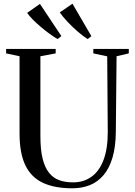

<svg xmlns="http://www.w3.org/2000/svg" viewBox="-20 -1007 726 1036"><path d="M370 9Q275.5 9 212.2 -20.2Q149 -49.5 117.2 -114.5Q85.5 -179.5 85.5 -286.5V-703.5L13 -719V-743H280.5V-719L198 -703.5V-272.5Q198 -198.5 210.2 -150Q222.5 -101.5 245.5 -73.5Q268.5 -45.5 301 -34.2Q333.5 -23 374 -23Q431 -23 473.2 -53Q515.5 -83 538.5 -143.5Q561.5 -204 561.5 -294.5L558.5 -703L483.5 -719V-743H675V-719L609 -703.5L605 -298Q604.5 -216.5 587.5 -158.2Q570.5 -100 539.5 -63Q508.5 -26 465.8 -8.5Q423 9 370 9ZM290.5 -796.5Q272.5 -806.5 249 -823.5Q225.5 -840.5 201.8 -860.5Q178 -880.5 158 -900.5Q138 -920.5 126.5 -937.5L195.5 -986L311 -812.5L291.5 -796.5ZM452.5 -796.5Q428.5 -811.5 399.5 -836.5Q370.5 -861.5 344.2 -889.5Q318 -917.5 302.5 -940L371 -987L473 -812L453.5 -796.5Z"/></svg>

Font: Merriweather 120pt
Style: Regular
Weight: 400
Version: Version 2.100